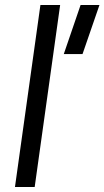

<svg xmlns="http://www.w3.org/2000/svg" viewBox="-20 -750 419 770"><path d="M142.1 -730H221.2L119.1 0H40ZM235.8 -533.2 303.2 -730H378.9L311 -533.2Z"/></svg>

Font: Human Sans
Style: Italic
Weight: 400
Italic angle: -8°
Designer: Tim Radville
Foundry: Continuum
Version: Version 1.000;FEAKit 1.0